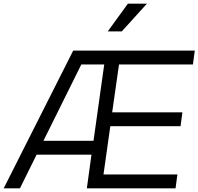

<svg xmlns="http://www.w3.org/2000/svg" viewBox="-47 -1019 1074 1039"><path d="M612 -849 748 -999H645L536 -849ZM61 0 151 -182H448L423 0H903L913 -75H513L550 -336H930L940 -411H560L597 -670H997L1007 -745H349L-27 0ZM393 -670H517L459 -257H188Z"/></svg>

Font: Plus Jakarta Sans
Style: Italic
Weight: 400
Italic angle: -8°
Designer: Gumpita Rahayu
Foundry: Tokotype
Version: Version 2.071;gftools[0.9.30]